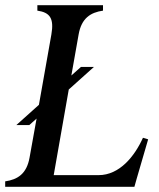

<svg xmlns="http://www.w3.org/2000/svg" viewBox="-40 -720 613 740"><path d="M-20 0H478L487 -32L531 -183L511 -189C479 -118 421 -45 340 -45H167L225 -375L322 -462H272L235 -429L263 -587C274 -650 309 -672 357 -679V-700H104V-679C152 -672 169 -650 158 -587L110 -316L23 -238H73L101 -263L74 -113C63 -50 28 -28 -20 -21Z"/></svg>

Font: RL Madena Oblique
Style: Regular
Weight: 400
Italic angle: -10°
Designer: I Kadek Wantara Putra
Foundry: Roughlines ID
Version: Version 1.000;Glyphs 3.1.2 (3151)